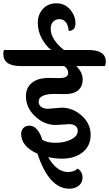

<svg xmlns="http://www.w3.org/2000/svg" viewBox="-90 -965 661 1163"><path d="M205 -493 271 -492Q323 -492 323 -523Q323 -549 298 -565H35Q-70 -565 -70 -639Q-70 -652 -66 -662H220Q187 -688 163 -732Q139 -776 139 -826.5Q139 -877 170 -911Q201 -945 251.5 -945Q302 -945 334.5 -907.5Q367 -870 367 -824Q367 -778 326 -778Q320 -849 268 -849Q247 -849 232 -833.5Q217 -818 217 -791Q217 -727 297 -662H447Q551 -662 551 -591Q551 -578 546 -565H372Q411 -526 411 -484Q411 -442 384 -418.5Q357 -395 304 -395L240 -396Q144 -396 144 -348Q144 -329 160 -317.5Q176 -306 201 -306L283 -313Q351 -313 405 -264.5Q459 -216 459 -148.5Q459 -81 410.5 -42.5Q362 -4 287 -4Q242 -4 202 -13Q253 77 323 77Q357 77 381 56Q410 77 410 109Q410 141 387.5 159.5Q365 178 330 178Q207 178 137 -34Q38 -78 38 -155Q38 -175 51.5 -189.5Q65 -204 90 -204Q115 -204 136 -178.5Q157 -153 166 -118Q196 -100 247.5 -100Q299 -100 340 -120Q381 -140 381 -173Q381 -191 367.5 -202Q354 -213 331 -213L247 -208Q178 -208 122.5 -260.5Q67 -313 67 -382Q67 -434 103.5 -463.5Q140 -493 205 -493Z"/></svg>

Font: Laila SemiBold
Style: Regular
Weight: 600
Designer: Hitesh Malaviya
Foundry: Indian Type Foundry
Version: Version 1.302;PS 1.0;hotconv 1.0.78;makeotf.lib2.5.61930; tt